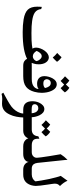

<svg xmlns="http://www.w3.org/2000/svg" viewBox="774 -1420 929 2518"><g transform="rotate(90 1239.0 -160.5)"><path d="M949 0H842Q804 0 781.5 -15Q759 -30 751 -51Q707 -26 619 -9Q530 7 400 7Q308 7 234 -5Q145 -20 106 -60.5Q67 -101 67 -184Q67 -211 68.5 -227Q70 -243 70 -244L98 -236Q101 -211 110.5 -190.5Q120 -170 143 -153Q180 -127 254 -117Q312 -108 414 -108Q525 -108 568.5 -114Q612 -120 617 -121Q616 -123 610 -136Q604 -149 604 -170Q604 -195 615 -225Q626 -255 644 -280Q663 -307 686.5 -321.5Q710 -336 732 -336Q752 -336 769.5 -325.5Q787 -315 798 -298Q810 -281 816.5 -256.5Q823 -232 823 -205Q823 -166 814 -140Q805 -114 804 -111L830 -112H949ZM716 -243Q697 -243 682 -228.5Q667 -214 658 -198Q649 -182 647 -176Q677 -126 718 -126Q736 -126 750.5 -135.5Q765 -145 773 -157.5Q781 -170 781 -178Q780 -185 771 -201Q762 -217 747.5 -230Q733 -243 716 -243ZM790 -443Q765 -414 734 -387Q707 -420 674 -446Q702 -471 730 -503Q748 -491 764.5 -474.5Q781 -458 790 -443Z M1191 -546Q1169 -518 1135 -490Q1116 -515 1089 -537Q1067 -513 1041 -490Q1006 -529 980 -548Q1017 -583 1036 -605Q1061 -590 1087 -559Q1121 -593 1131 -605Q1148 -595 1165 -578.5Q1182 -562 1191 -546Z M1195 -278Q1197 -256 1197 -245Q1197 -194 1183 -144Q1164 -75 1120 -39Q1092 -17 1056.5 -8.5Q1021 0 977 0H932Q908 0 892 -16.5Q876 -33 876 -57Q876 -80 892.5 -96Q909 -112 931 -112H1016Q1086 -112 1118 -142Q1131 -153 1139 -169.5Q1147 -186 1147 -202Q1123 -182 1077 -182Q1033 -182 1006 -205Q978 -230 978 -278Q978 -304 986 -333Q994 -362 1007 -385Q1038 -440 1085 -440Q1131 -440 1160 -392Q1189 -344 1195 -278ZM1069 -361Q1044 -361 1031 -344Q1018 -327 1018 -309Q1018 -294 1030 -279Q1042 -264 1076 -264Q1114 -264 1134 -286Q1128 -317 1112 -339Q1096 -361 1069 -361Z M1637 0H1520Q1519 41 1510 89Q1501 137 1482 176Q1458 230 1419 256Q1385 278 1339 278L1311 277Q1289 275 1278 275Q1242 275 1211 284L1195 261L1227 244Q1277 218 1296 206Q1338 183 1378 154Q1407 131 1428.5 101.5Q1450 72 1460 41Q1467 22 1469 0H1421Q1359 0 1333 -32Q1307 -63 1307 -119Q1307 -167 1326 -209Q1340 -239 1361.5 -258Q1383 -277 1409 -277Q1460 -277 1492 -212Q1514 -165 1517 -112H1637ZM1398 -198Q1375 -198 1360.5 -184Q1346 -170 1346 -154Q1346 -129 1362 -120Q1378 -111 1410 -111H1465Q1463 -141 1451 -164Q1443 -179 1429.5 -188.5Q1416 -198 1398 -198Z M1768 -295Q1746 -267 1712 -239Q1693 -264 1666 -286Q1644 -262 1618 -239Q1583 -278 1557 -297Q1594 -332 1613 -354Q1638 -339 1664 -308Q1698 -342 1708 -354Q1725 -344 1742 -327.5Q1759 -311 1768 -295Z M1814 -136Q1837 -112 1885 -112H1946V0H1899Q1846 0 1816 -30Q1797 -48 1794 -67Q1787 -46 1769 -28Q1738 0 1693 0H1620Q1597 0 1580.5 -16.5Q1564 -33 1564 -57Q1564 -81 1581.5 -96.5Q1599 -112 1620 -112H1678Q1760 -112 1767 -198L1799 -212Q1796 -157 1814 -136Z M2250 0H2206Q2163 0 2136.5 -20Q2110 -40 2103 -72Q2101 -41 2073 -20.5Q2045 0 1998 0H1929Q1905 0 1889 -16.5Q1873 -33 1873 -56Q1873 -79 1889.5 -95.5Q1906 -112 1929 -112H1974Q2012 -112 2033 -136Q2051 -156 2048 -184Q2047 -199 2045 -215.5Q2043 -232 2042 -241Q2031 -327 2002 -491Q2032 -538 2075 -581Q2076 -573 2077 -562Q2078 -551 2079 -536Q2106 -265 2116 -185Q2120 -154 2134 -136Q2153 -112 2191 -112H2250Z M2388 -415Q2388 -405 2389 -399L2393 -369L2400 -323Q2409 -262 2413.5 -224.5Q2418 -187 2418 -163Q2415 -96 2383 -52Q2357 -17 2316 -6Q2295 0 2268 0H2233Q2209 0 2193 -15.5Q2177 -31 2177 -55Q2177 -77 2191.5 -94.5Q2206 -112 2233 -112H2266Q2297 -112 2321.5 -125.5Q2346 -139 2358 -160Q2351 -223 2327 -342Q2317 -386 2305.5 -429.5Q2294 -473 2286 -492L2350 -581Q2361 -555 2376.5 -532.5Q2392 -510 2419 -482Q2404 -469 2396 -454Q2388 -439 2388 -415Z"/></g></svg>

Font: Mirza Medium
Style: Regular
Weight: 500
Designer: Arabic design by Kourosh Beigpour, Latin design by Eduardo Tunni, engineering by Lasse Fister
Version: Version 1.0010g